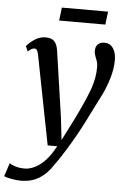

<svg xmlns="http://www.w3.org/2000/svg" viewBox="-112 -787 705 1081"><g transform="rotate(5 240.5 -246.5)"><path d="M59 -499Q44 -499 23 -479L10 -508Q21 -524 51.5 -545.5Q82 -567 116 -567Q151 -567 166.5 -550Q182 -533 187 -500L242 -123L256 1L320 -125L334 -154Q378 -245 399 -305Q420 -365 420 -426Q420 -445 415 -459Q410 -473 409 -475Q399 -499 399 -516Q399 -540 412.5 -553Q426 -566 450 -566Q481 -566 498.5 -540.5Q516 -515 516 -474Q516 -424 500 -371Q484 -318 464 -277Q444 -236 406 -162Q362 -71 312.5 12.5Q263 96 228 143Q196 194 152 221.5Q108 249 47 249Q23 249 -6 243.5Q-35 238 -48 232L-23 156Q-12 165 11 172Q34 179 62 179Q106 179 151 145Q196 111 235 38H181L82 -468Q78 -486 73 -492.5Q68 -499 59 -499ZM454 -742 445 -668H184L193 -742Z"/></g></svg>

Font: Koeln Type Serif
Style: Italic
Weight: 400
Italic angle: -8°
Designer: Eben Sorkin
Foundry: Eben Sorkin
Version: Version 2.002